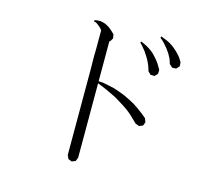

<svg xmlns="http://www.w3.org/2000/svg" viewBox="-116 -944 1232 1116"><g transform="rotate(15 500.0 -385.5)"><path d="M373 -582 374 -643.6V-747.1L365.2 -758.8L357.4 -765.6L341.8 -778.3L332 -784.2L321.3 -786.1V-794.9L334 -796.9L345.7 -797.9H359.4L372.1 -794.9L385.7 -791L399.4 -784.2L412.1 -776.4L424.8 -766.6L436.5 -755.9L449.2 -743.2L453.1 -719.7L440.4 -699.2L436.5 -698.2V-643.6V-582V-515.6V-458L463.9 -456.1L499 -449.2L534.2 -441.4L568.4 -429.7L601.6 -417L633.8 -401.4L665 -384.8L694.3 -365.2L723.6 -343.8L752 -320.3L760.7 -297.9L752.9 -276.4L730.5 -266.6L708 -275.4L661.1 -320.3L635.7 -340.8L608.4 -359.4L552.7 -393.6L491.2 -422.9L459 -436.5L436.5 -445.3V2L427.7 24.4L405.3 33.2L383.8 24.4L374 2V-515.6ZM690.4 -622.1 683.6 -637.7 675.8 -653.3 667 -668 648.4 -696.3 625 -724.6 612.3 -737.3 617.2 -745.1 651.4 -728.5 668.9 -717.8 684.6 -707 699.2 -694.3 712.9 -679.7 725.6 -665 738.3 -648.4 749 -630.9 759.8 -612.3 758.8 -588.9 742.2 -571.3 717.8 -572.3 701.2 -588.9 696.3 -605.5ZM800.8 -690.4 786.1 -717.8 767.6 -744.1 745.1 -770.5 732.4 -783.2 717.8 -794.9 721.7 -803.7 757.8 -789.1 775.4 -780.3 791 -770.5 806.6 -758.8 820.3 -747.1 834 -733.4 846.7 -719.7 858.4 -703.1 868.2 -686.5 869.1 -663.1 852.5 -645.5 829.1 -644.5 810.5 -661.1 805.7 -675.8Z"/></g></svg>

Font: Kurinto Seri
Style: Regular
Weight: 400
Designer: Kurinto was developed by Clint Goss from a range of fonts that are compatible with the SIL Open Font License Version 1.1
Foundry: Clinton F. Goss
Version: Version 2.196; July 25, 2020